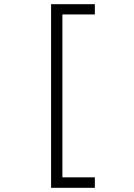

<svg xmlns="http://www.w3.org/2000/svg" viewBox="-20 -737 640 917"><path d="M433 160V110H278V-668H433V-717H224V160Z"/></svg>

Font: Noto Sans Mono UI Light
Style: Regular
Weight: 300
Designer: Monotype Design team
Foundry: Monotype Imaging Inc.
Version: 1.000